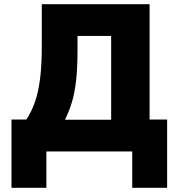

<svg xmlns="http://www.w3.org/2000/svg" viewBox="-20 -725 864 919"><path d="M35 174V-153H106Q131 -190 147.5 -237.5Q164 -285 172 -350Q180 -415 180 -504V-705H696V-153H780V174H613V0H202V174ZM291 -152H512V-553H351V-485Q351 -403 344.5 -342.5Q338 -282 324.5 -237Q311 -192 291 -152Z"/></svg>

Font: Nunito Sans 7pt SemiCondensed Black
Style: Regular
Weight: 900
Width: 4
Designer: Vernon Adams
Foundry: Vernon Adams
Version: Version 3.101;gftools[0.9.27]